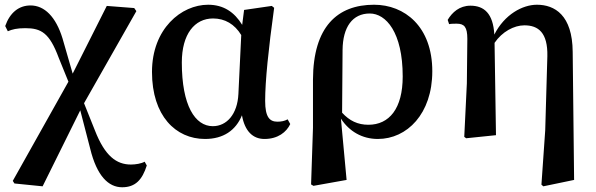

<svg xmlns="http://www.w3.org/2000/svg" viewBox="-20 -571 2519 811"><path d="M591 112C577 120 553 124 533 124C472 124 423 88 381 -20L335 -135L556 -524L547 -537L431 -546L287 -260L244 -409C216 -500 168 -548 109 -548C60 -548 22 -518 2 -461L13 -439C32 -447 51 -452 87 -452C154 -452 189 -432 228 -327L269 -226L34 193L41 204L160 216L319 -105L361 57C389 172 438 220 496 220C552 220 581 188 600 128Z M987 -174C983 -89 938 -38 879 -38C804 -38 748 -125 748 -307C748 -427 802 -493 880 -493C930 -493 971 -469 999 -423ZM1195 -67C1183 -60 1168 -57 1152 -57C1119 -57 1100 -76 1100 -145C1100 -228 1114 -364 1138 -538L1128 -546L1011 -529L1003 -466C970 -520 924 -551 859 -551C746 -551 622 -450 622 -267C622 -82 722 16 846 16C923 16 976 -20 1002 -84C1014 -17 1048 16 1097 16C1154 16 1190 -13 1206 -47Z M1427 -360C1428 -457 1469 -514 1542 -514C1610 -514 1681 -435 1681 -248C1681 -112 1624 -44 1536 -44C1491 -44 1456 -61 1425 -95ZM1302 -31 1294 208 1304 214 1444 189 1420 -70C1455 -16 1510 16 1576 16C1699 16 1806 -90 1806 -270C1806 -459 1689 -551 1560 -551C1405 -551 1303 -458 1302 -235Z M2399 -352C2398 -507 2323 -551 2248 -551C2187 -551 2111 -510 2068 -425C2063 -514 2025 -547 1967 -547C1921 -547 1890 -519 1871 -487L1877 -469C1884 -471 1902 -471 1909 -471C1941 -471 1954 -457 1954 -407L1952 -219L1941 7L1949 13L2075 0L2069 -390C2101 -437 2151 -464 2195 -464C2254 -464 2294 -433 2292 -334L2283 -21L2267 209L2275 216L2405 189Z"/></svg>

Font: Source Han Serif
Style: Bold
Weight: 700
Designer: Ryoko NISHIZUKA 西塚涼子 (kana & ideographs); Frank Grießhammer (Latin, Greek & Cyrillic); Wenlong ZHANG 张文龙 (bopomofo); San
Foundry: Adobe Systems Incorporated
Version: Version 1.001;PS 1.001;hotconv 16.6.54;makeotf.lib2.5.65590